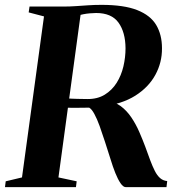

<svg xmlns="http://www.w3.org/2000/svg" viewBox="-36 -770 737 790"><path d="M-15.5 0 -12.5 -24 54.5 -40 145 -702.5 82 -719 85.5 -743H223Q251.5 -743 276.2 -744.8Q301 -746.5 326.5 -748.2Q352 -750 381.5 -750Q474 -750 528.5 -728.5Q583 -707 606.8 -667Q630.5 -627 630.5 -571.5Q631 -513 603.2 -462Q575.5 -411 520.5 -376.2Q465.5 -341.5 382 -331.5L402.5 -353Q435.5 -352 460.5 -333.5Q485.5 -315 504.5 -286.8Q523.5 -258.5 537.2 -226.8Q551 -195 561.5 -167Q572.5 -136 582 -110.8Q591.5 -85.5 601 -66.8Q610.5 -48 622.8 -37.2Q635 -26.5 652 -25L649 0H481.5Q471 0 460 -16Q449 -32 438.5 -58.2Q428 -84.5 418.5 -116Q407 -152 395.8 -187Q384.5 -222 373.8 -251.8Q363 -281.5 352.2 -301.2Q341.5 -321 331 -327Q321.5 -327 309 -326.8Q296.5 -326.5 283.2 -326.5Q270 -326.5 257.5 -326.5Q245 -326.5 235.5 -327L240.5 -365Q248 -364.5 258.8 -364Q269.5 -363.5 281.8 -363.2Q294 -363 305 -362.8Q316 -362.5 323 -362.5Q365 -362 395 -380.5Q425 -399 444 -429.2Q463 -459.5 471.8 -496.8Q480.5 -534 480.5 -571.5Q480 -637.5 451.5 -677Q423 -716.5 359.5 -716.5Q348.5 -716.5 334 -715.2Q319.5 -714 305.8 -711.2Q292 -708.5 282 -704.5L298 -727.5L204.5 -40L279.5 -24L276.5 0Z"/></svg>

Font: Merriweather 120pt
Style: Bold Italic
Weight: 700
Italic angle: -7.8°
Version: Version 2.101